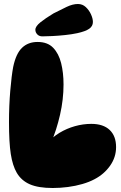

<svg xmlns="http://www.w3.org/2000/svg" viewBox="-20 -935 606 961"><path d="M244 6Q172 6 129.5 -12.5Q87 -31 64 -70Q43 -106 34 -164Q25 -222 25 -323Q25 -406 31.5 -482Q38 -558 46 -600Q60 -667 90.5 -696Q121 -725 168 -725Q218 -725 246 -696Q274 -667 286 -619Q298 -571 298 -512Q298 -437 280.5 -360.5Q263 -284 235 -219L213 -214Q241 -248 277.5 -270Q314 -292 355 -303.5Q396 -315 437 -315Q497 -315 529 -284.5Q561 -254 561 -199Q561 -148 531 -105.5Q501 -63 453 -38Q427 -24 392.5 -14Q358 -4 320 1Q282 6 244 6ZM157 -786Q157 -803 182.5 -823.5Q208 -844 248 -868Q283 -886 313.5 -900.5Q344 -915 370 -915Q393 -915 409.5 -899.5Q426 -884 435.5 -863Q445 -842 445 -825Q445 -804 426.5 -791Q408 -778 367 -769Q339 -763 305.5 -759.5Q272 -756 241.5 -754.5Q211 -753 192 -753Q176 -753 166.5 -763Q157 -773 157 -786Z"/></svg>

Font: DynaPuff
Style: Bold
Weight: 700
Designer: Toshi Omagari, Jennifer Daniel
Foundry: Google Fonts
Version: Version 2.000